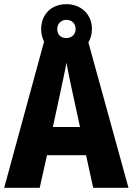

<svg xmlns="http://www.w3.org/2000/svg" viewBox="-20 -950 635 919"><path d="M426 -51H595L403 -747C414 -765 420 -787 420 -812C420 -880 369 -930 298 -930C225 -930 177 -881 177 -810C177 -788 182 -768 191 -751L0 -51H170L205 -207H392ZM298 -768C269 -768 254 -785 254 -811C254 -837 273 -855 298 -855C324 -855 342 -837 342 -811C342 -785 323 -768 298 -768ZM326 -512 363 -342H233L270 -513C278 -552 292 -614 298 -650C305 -610 316 -558 326 -512Z"/></svg>

Font: Noto Sans Tamil UI Condensed ExtraBold
Style: Regular
Weight: 800
Width: 3
Designer: Jelle Bosma - Monotype Design Team
Foundry: Monotype Imaging Inc.
Version: Version 2.004